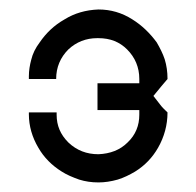

<svg xmlns="http://www.w3.org/2000/svg" viewBox="-20 -799 407 399"><path d="M328.1 -565.4C323.2 -570.3 317.4 -575.2 312.5 -582C307.6 -587.9 303.7 -593.8 298.8 -599.6C311.5 -615.2 321.3 -627 328.1 -634.8V-635.7C328.1 -649.4 326.2 -663.1 322.3 -675.8C318.4 -687.5 312.5 -699.2 305.7 -710.9C292 -729.5 275.4 -746.1 254.9 -758.8C233.4 -772.5 210 -779.3 184.6 -779.3C158.2 -778.3 134.8 -771.5 114.3 -758.8C91.8 -746.1 75.2 -729.5 62.5 -710.9C53.7 -699.2 47.9 -687.5 44.9 -674.8C42 -664.1 40 -652.3 40 -640.6C40 -638.7 40 -636.7 40 -634.8C66.4 -634.8 85 -634.8 96.7 -634.8C96.7 -659.2 105.5 -679.7 122.1 -696.3C138.7 -711.9 159.2 -719.7 181.6 -719.7C182.6 -719.7 183.6 -719.7 184.6 -719.7C209 -719.7 228.5 -711.9 244.1 -696.3C260.7 -679.7 269.5 -659.2 269.5 -634.8C269.5 -631.8 269.5 -628.9 269.5 -626C231.4 -626 202.1 -626 182.6 -626C182.6 -601.6 182.6 -583 182.6 -570.3C220.7 -570.3 250 -570.3 269.5 -570.3C269.5 -568.4 269.5 -566.4 269.5 -565.4C269.5 -563.5 269.5 -562.5 269.5 -560.5C269.5 -538.1 261.7 -518.6 245.1 -502.9C229.5 -487.3 209 -479.5 184.6 -478.5C160.2 -478.5 139.6 -486.3 122.1 -502.9C105.5 -519.5 97.7 -538.1 97.7 -560.5C97.7 -562.5 97.7 -563.5 97.7 -565.4C72.3 -565.4 52.7 -565.4 40 -565.4C40 -564.5 40 -563.5 40 -561.5C40 -537.1 46.9 -513.7 59.6 -492.2C71.3 -471.7 87.9 -455.1 108.4 -442.4C119.1 -435.5 130.9 -430.7 144.5 -425.8C157.2 -421.9 169.9 -419.9 184.6 -419.9C197.3 -419.9 210.9 -421.9 224.6 -425.8C237.3 -429.7 249 -435.5 260.7 -442.4C281.2 -455.1 296.9 -471.7 308.6 -492.2C321.3 -514.6 328.1 -539.1 328.1 -565.4Z"/></svg>

Font: DropForged
Style: Regular
Weight: 400
Designer: Antoine
Version: Version 1.0